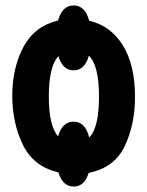

<svg xmlns="http://www.w3.org/2000/svg" viewBox="-20 -629 540 704"><path d="M250 55Q290 55 305 5Q400 -14 437.5 -93.5Q475 -173 475 -273Q475 -392 430 -463.5Q385 -535 307 -553Q292 -609 250 -609Q208 -609 193 -554Q106 -533 65.5 -456Q25 -379 25 -278Q25 -178 64 -98Q103 -18 194 3Q210 55 250 55ZM250 -183Q208 -183 193 -129Q159 -167 159 -275Q159 -385 194 -423Q210 -371 250 -371Q291 -371 306 -425Q343 -389 343 -275Q343 -160 307 -125Q293 -183 250 -183Z"/></svg>

Font: Noto Sans Mono UI Condensed ExtraBold
Style: Regular
Weight: 800
Width: 3
Designer: Monotype Design team
Foundry: Monotype Imaging Inc.
Version: 1.000